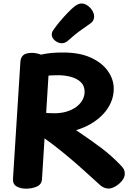

<svg xmlns="http://www.w3.org/2000/svg" viewBox="-20 -1084 774 1119"><path d="M98.9 -724.8Q100.9 -749.4 116 -762.7Q131.1 -775.9 167.6 -775.9Q179.7 -775.9 196.7 -772.2Q213.8 -768.6 230.2 -761.1Q246.7 -753.7 257.4 -741.9Q268.1 -730.1 267.1 -713.7L224.7 -40.2Q222.9 -9.1 194.8 3.2Q166.7 15.6 130.8 15.6Q100.8 15.6 77.3 2.8Q53.9 -9.9 55.7 -42.6ZM202.4 -635.6Q190.4 -633.6 182.2 -643.2Q174 -652.8 168.2 -667.8Q162.3 -682.9 159.6 -698Q156.9 -713.1 156.9 -721.1Q156.9 -738.1 174.6 -749.3Q192.3 -760.4 236.3 -769.1Q259.3 -773.4 284.9 -775.7Q310.6 -778 348.1 -778Q444 -778 509.7 -748Q575.3 -718 609.1 -669.5Q642.9 -621 642.9 -567Q642.9 -524 626 -485.8Q609.1 -447.6 578.8 -416.2Q548.4 -384.8 508.5 -361.6Q468.6 -338.4 423.2 -325.6Q470.2 -293.6 505.5 -268.9Q540.8 -244.2 569.7 -222.2Q598.6 -200.1 625.3 -176.7Q652 -153.2 681.1 -123.4Q696.7 -107.1 702 -96.9Q707.3 -86.7 707.3 -71.7Q707.3 -50.3 691.2 -30.5Q675.1 -10.7 652.9 2.2Q630.8 15 611.8 15Q602.8 15 590.4 11Q578.1 7 567.1 -2Q527.1 -38 482.1 -78.9Q437 -119.9 388.5 -161.1Q340 -202.2 289.8 -240.7Q239.7 -279.1 188.7 -312.1L195.2 -432.9Q206.2 -431.9 232.4 -427.9Q258.7 -423.9 295 -423.9Q337.6 -423.9 370.6 -434.3Q403.6 -444.7 426.6 -462.5Q449.7 -480.3 461.4 -502.7Q473.1 -525.1 473.1 -549.1Q473.1 -584 451.2 -605Q429.3 -626 394.2 -635.8Q359.1 -645.6 317.4 -645.6Q294.4 -645.6 277.4 -644.6Q260.4 -643.6 243.4 -641.6Q226.4 -639.6 202.4 -635.6ZM339.1 -832Q319.7 -832 300.6 -847.4Q281.6 -862.9 281.6 -883.1Q281.6 -891.6 284.8 -898.6Q288.1 -905.7 292.8 -912.1Q308.4 -934.2 330.7 -960.8Q353 -987.3 375.6 -1010.6Q398.1 -1033.9 412.9 -1045.4Q423.4 -1054 434.3 -1058.8Q445.1 -1063.7 456 -1063.7Q472.7 -1063.7 489.7 -1052Q506.7 -1040.3 517.6 -1022.9Q528.6 -1005.6 528.6 -987.3Q528.6 -964.3 509.9 -949.6Q495.1 -938.7 455.7 -911.2Q416.2 -883.7 377.1 -847.7Q359.9 -832 339.1 -832Z"/></svg>

Font: Playpen Sans Deva
Style: Regular
Weight: 400
Designer: Pooja Saxena, Gunjan Panchal, Laura Meseguer, Veronika Burian, José Scaglione
Foundry: TypeTogether
Version: Version 2.000